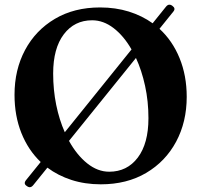

<svg xmlns="http://www.w3.org/2000/svg" viewBox="-20 -749 838 800"><path d="M91.5 26Q76.5 16.5 88.5 1.5L149.5 -74Q97.5 -123.5 69 -195Q40.5 -266.5 40.5 -354Q40.5 -458.5 84.5 -540.8Q128.5 -623 208.8 -670.5Q289 -718 397 -718Q461.5 -718 516.8 -700.8Q572 -683.5 616 -652L671.5 -721Q683.5 -736 698.5 -724.5Q713 -714 702.5 -701L644.5 -629Q698.5 -579.5 728.2 -506.8Q758 -434 758 -345.5Q758 -241 713.8 -158.5Q669.5 -76 589 -28.5Q508.5 19 400 19Q334 19 277.8 0.8Q221.5 -17.5 177.5 -50.5L118.5 22.5Q106.5 37.5 91.5 26ZM201.5 -442.5Q201.5 -374.5 214.2 -312Q227 -249.5 250 -198L528 -543Q496 -599 453.5 -631.8Q411 -664.5 364 -664.5Q290 -664.5 245.8 -606Q201.5 -547.5 201.5 -442.5ZM598.5 -256.5Q598.5 -327 584.5 -391.2Q570.5 -455.5 546.5 -507.5L267.5 -162Q300 -103 343.5 -68.2Q387 -33.5 435 -33.5Q509.5 -33.5 554 -92.2Q598.5 -151 598.5 -256.5Z"/></svg>

Font: Fraunces 9pt SemiBold
Style: Regular
Weight: 600
Version: Version 1.000;[b76b70a41]